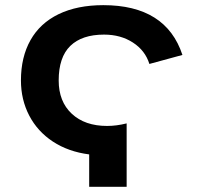

<svg xmlns="http://www.w3.org/2000/svg" viewBox="-20 -718 762 738"><path d="M322.8 0V-124.5Q242.7 -134.8 183.3 -173.8Q124 -212.9 92.3 -273.9Q60.5 -335 60.5 -408.7Q60.5 -498.5 97.2 -563.7Q133.8 -628.9 205.3 -663.6Q276.9 -698.2 377 -698.2Q618.2 -698.2 681.2 -506.8L554.2 -472.2Q538.1 -523.9 491 -554.4Q443.8 -585 379.9 -585Q294.9 -585 250.2 -541.5Q205.6 -498 205.6 -408.7Q205.6 -327.6 255.9 -280.8Q306.2 -233.9 391.6 -233.9Q427.7 -233.9 466.8 -243.7V0Z"/></svg>

Font: Liberation Sans
Style: Bold
Weight: 700
Designer: Steve Matteson
Foundry: Ascender Corporation
Version: Version 2.1.5